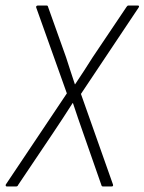

<svg xmlns="http://www.w3.org/2000/svg" viewBox="-42 -675 523 695"><path d="M-17 0Q-20 0 -21 -2Q-22 -4 -21 -7L200 -337L89 -648Q88 -652 90.5 -653.5Q93 -655 95 -655H127Q131 -655 132 -650L197 -468Q205 -443 213 -418.5Q221 -394 229 -370H230Q246 -394 262 -418.5Q278 -443 293 -467L416 -650Q419 -655 423 -655H456Q460 -655 461 -653.5Q462 -652 460 -648L251 -335L367 -7Q368 -3 366.5 -1.5Q365 0 361 0H331Q326 0 325 -5L260 -191Q250 -220 240.5 -247Q231 -274 222 -302H221Q204 -275 185.5 -247Q167 -219 149 -192L24 -6Q23 -3 21 -1.5Q19 0 16 0Z"/></svg>

Font: Sofia Sans Condensed ExtraLight
Style: Italic
Weight: 250
Italic angle: -9°
Version: Version 4.100